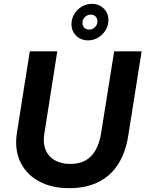

<svg xmlns="http://www.w3.org/2000/svg" viewBox="-20 -967 757 999"><path d="M340 12Q256 12 194 -18Q132 -48 98 -102Q64 -156 64 -227Q64 -239 65 -251Q66 -263 68 -276L135 -700H278L210 -267Q209 -260 208.5 -252.5Q208 -245 208 -238Q208 -199 225.5 -171Q243 -143 274 -128.5Q305 -114 346 -114Q393 -114 425.5 -132.5Q458 -151 478 -187Q498 -223 506 -274L574 -700H717L647 -259Q633 -172 594 -111.5Q555 -51 491.5 -19.5Q428 12 340 12ZM438 -757Q401 -757 376.5 -781Q352 -805 352 -841Q352 -870 366.5 -894Q381 -918 405.5 -932.5Q430 -947 458 -947Q495 -947 519.5 -923Q544 -899 544 -863Q544 -834 529.5 -810Q515 -786 491 -771.5Q467 -757 438 -757ZM444 -813Q461 -813 474 -825.5Q487 -838 487 -856Q487 -871 477.5 -881Q468 -891 452 -891Q435 -891 422 -878.5Q409 -866 409 -848Q409 -833 418.5 -823Q428 -813 444 -813Z"/></svg>

Font: MuseoModerno SemiBold
Style: Italic
Weight: 600
Italic angle: -9°
Designer: Pablo Cosgaya, Héctor Gatti, Marcela Romero, and the Authors of The MuseoModerno Project.
Foundry: Omnibus-Type Team
Version: Version 1.003